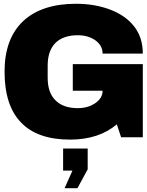

<svg xmlns="http://www.w3.org/2000/svg" viewBox="-20 -720 773 1007"><path d="M378.9 -700.2Q476.6 -700.2 557.1 -669.9Q637.7 -639.6 683.1 -582Q729 -523.9 729 -439H518.1Q518.1 -481 480 -508.8Q441.4 -535.2 388.2 -535.2Q311 -535.2 270 -494.1Q230 -452.6 230 -376V-312Q230 -234.9 270 -194.8Q310.5 -152.8 388.2 -152.8Q441.4 -152.8 480 -179.2Q518.1 -205.6 518.1 -244.1H361.8V-383.8H729V0H615.2L592.8 -67.9Q498 12.2 347.2 12.2Q175.8 12.2 89.8 -78.1Q3.9 -167 3.9 -344.2Q3.9 -517.6 102.1 -609.9Q199.7 -700.2 378.9 -700.2ZM439.9 168 386.2 267.1H318.8L359.9 174.8H311V59.1H439.9Z"/></svg>

Font: Archivo-RBTV
Style: Regular
Weight: 500
Designer: Hector Gatti
Foundry: Hector Gatti
Version: ""